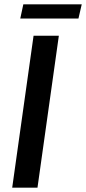

<svg xmlns="http://www.w3.org/2000/svg" viewBox="-20 -861 395 881"><path d="M134 -697H250L152 0H36ZM87 -841H355L340 -776H73Z"/></svg>

Font: Hanken Grotesk SemiBold
Style: Italic
Weight: 600
Italic angle: -8°
Designer: Alfredo Marco Pradil
Foundry: Hanken Design Co.
Version: Version 3.014